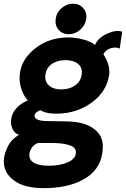

<svg xmlns="http://www.w3.org/2000/svg" viewBox="-54 -760 676 1031"><path d="M245.1 -658.2Q249 -692.4 276.6 -716.3Q304.2 -740.2 338.1 -740.2Q372.1 -740.2 393.1 -716.1Q414.1 -691.9 408.9 -658Q403.8 -624 376.5 -600.1Q349.1 -576.2 314.9 -576.2Q280.8 -576.2 260.5 -600.1Q240.2 -624 245.1 -658.2ZM202.1 250Q90.3 253.9 31.2 216.1Q-27.8 178.2 -33.2 118.2Q-37.1 81.1 -15.6 33.9Q5.9 -13.2 48.8 -36.1Q25.9 -42 13.9 -66.9Q2 -91.8 5.9 -120.1Q15.6 -185.1 95.2 -221.2Q73.2 -244.1 60.1 -284.2Q46.9 -324.2 53.2 -369.1Q64.5 -446.3 138.2 -502.7Q211.9 -559.1 314 -559.1Q351.1 -559.1 394.5 -547.6Q438 -536.1 456.1 -518.1Q473.1 -558.1 522 -579.6Q570.8 -601.1 602.1 -589.8Q593.3 -524.9 588.9 -499Q568.8 -508.8 542 -501.5Q515.1 -494.1 501 -469.2Q539.1 -410.2 532.2 -358.9Q519 -269 441.4 -211.4Q363.8 -153.8 263.2 -149.9Q198.2 -147 163.1 -168Q147 -163.1 138.4 -153.6Q129.9 -144 131.8 -134.8Q136.7 -109.9 202.1 -109.9L309.1 -107.9Q399.9 -106 450.9 -67.9Q502 -29.8 498 35.2Q493.2 139.2 412.1 192.6Q331.1 246.1 202.1 250ZM384.8 -360.8Q389.6 -397 365.2 -417Q340.8 -437 296.9 -437Q253.9 -437 224.4 -416.5Q194.8 -396 189.9 -358.9Q185.1 -321.8 209 -300.8Q232.9 -279.8 274.9 -279.8Q318.8 -279.8 349.4 -301.3Q379.9 -322.8 384.8 -360.8ZM353 64.9Q357.9 32.7 321 20.3Q284.2 7.8 225.1 7.8H150.9Q132.8 12.7 119.4 29.8Q106 46.9 104 64.9Q100.1 97.2 127 113.5Q153.8 129.9 208 129.9Q267.1 129.9 308.1 112.3Q349.1 94.7 353 64.9Z"/></svg>

Font: Oakes Grotesk
Style: Bold Italic
Weight: 700
Designer: Samuel Oakes
Foundry: Samuel Oakes
Version: Version 1.0 | wf-rip DC20170320